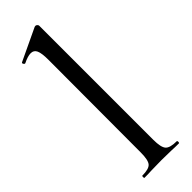

<svg xmlns="http://www.w3.org/2000/svg" viewBox="-246 -739 754 754"><g transform="rotate(-45 130.5 -362.5)"><path d="M38 -12Q75 -12 86.5 -25.5Q98 -39 98 -81L99 -595Q99 -631 92 -646.5Q85 -662 68 -662Q51 -662 25 -649H24Q20 -649 17.5 -654Q15 -659 19 -661L152 -724L157 -725Q161 -725 164.5 -721.5Q168 -718 168 -715V-81Q168 -39 180 -25.5Q192 -12 229 -12Q232 -12 232 -6Q232 0 229 0Q205 0 190 -1L133 -2L77 -1Q63 0 38 0Q36 0 36 -6Q36 -12 38 -12Z"/></g></svg>

Font: Cormorant Infant Medium
Style: Regular
Weight: 500
Designer: Christian Thalmann (Catharsis Fonts)
Version: Version 3.000